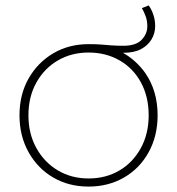

<svg xmlns="http://www.w3.org/2000/svg" viewBox="-20 -686 654 709"><path d="M307 3Q234 3 176.5 -30.5Q119 -64 85.5 -124Q52 -184 52 -260Q52 -337 85.5 -396Q119 -455 176.5 -489Q234 -523 307 -523Q335 -523 353.5 -521.5Q372 -520 391 -518.5Q410 -517 436 -517Q482 -517 503 -539Q524 -561 524 -589Q524 -609 518 -625.5Q512 -642 504 -656L529 -666Q540 -651 546.5 -631Q553 -611 553 -590Q553 -563 539.5 -540.5Q526 -518 500.5 -504.5Q475 -491 435 -491Q434 -491 434 -491Q482 -464 516 -417Q562 -351 562 -260Q562 -184 529 -124Q496 -64 438 -30.5Q380 3 307 3ZM307 -27Q371 -27 421 -56.5Q471 -86 500 -139Q529 -192 529 -260Q529 -329 500.5 -381.5Q472 -434 421.5 -463Q371 -492 307 -492Q244 -492 194 -463Q144 -434 114.5 -381.5Q85 -329 85 -260Q85 -192 114.5 -139Q144 -86 194 -56.5Q244 -27 307 -27Z"/></svg>

Font: Montserrat Thin ExtraLight
Style: Regular
Weight: 250
Version: Version 9.000